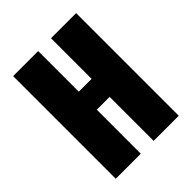

<svg xmlns="http://www.w3.org/2000/svg" viewBox="-223 -940 1071 1071"><g transform="rotate(-45 312.0 -405.0)"><path d="M63.5 0V-809.6H261.2V-489.3H362.3V-809.6H560.5V0H362.3V-347.2H261.2V0Z"/></g></svg>

Font: Oswald
Style: Heavy
Weight: 800
Designer: Vernon Adams
Foundry: Vernon Adams
Version: 3.0; ttfautohint (v0.95) -l 8 -r 50 -G 200 -x 0 -w "G" -W -c